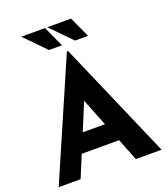

<svg xmlns="http://www.w3.org/2000/svg" viewBox="-166 -1062 1029 1178"><g transform="rotate(-20 348.0 -473.0)"><path d="M12 0 344 -765H352L684 0H516L459 -144H215L155 0ZM266 -266H411L340 -445ZM112 -946H267L329 -811H244ZM282 -946H437L499 -811H414Z"/></g></svg>

Font: Reem Kufi Ink
Style: Bold
Weight: 700
Designer: Khaled Hosny
Version: Version 1.002